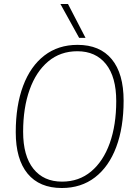

<svg xmlns="http://www.w3.org/2000/svg" viewBox="-20 -934 679 963"><path d="M290 9Q178 9 118.5 -63Q59 -135 59 -271Q59 -405 96 -503.5Q133 -602 202.5 -655.5Q272 -709 369 -709Q481 -709 540.5 -637Q600 -565 600 -429Q600 -295 563 -196.5Q526 -98 456.5 -44.5Q387 9 290 9ZM291 -23Q376 -23 437 -74Q498 -125 530.5 -216Q563 -307 563 -427Q563 -548 511.5 -612.5Q460 -677 368 -677Q283 -677 222 -626Q161 -575 128.5 -484Q96 -393 96 -273Q96 -152 147.5 -87.5Q199 -23 291 -23ZM377 -744 283 -914H321L409 -744Z"/></svg>

Font: Georama ExtraLight
Style: Italic
Weight: 200
Italic angle: -9°
Designer: Jean-Baptiste Levee
Foundry: Production Type
Version: Version 1.000